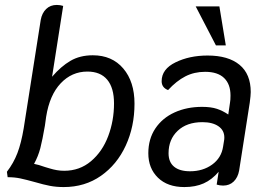

<svg xmlns="http://www.w3.org/2000/svg" viewBox="-20 -746 1080 778"><path d="M525 -326Q525 -233 489.5 -156Q454 -79 389 -33.5Q324 12 238 12Q208 12 182 7Q156 2 122 -8Q86 -18 62.5 -23Q39 -28 11 -28L8 -50Q35 -85 50.5 -125.5Q66 -166 76 -226L145 -665Q150 -693 167 -709.5Q184 -726 210 -726Q224 -726 236 -722L191 -435Q227 -477 265.5 -499.5Q304 -522 356 -522Q434 -522 479.5 -468.5Q525 -415 525 -326ZM442 -327Q442 -390 414.5 -423Q387 -456 334 -456Q271 -456 226 -408.5Q181 -361 167 -273L162 -237Q152 -179 143.5 -146Q135 -113 118 -82Q135 -79 163 -69Q167 -68 181.5 -63.5Q196 -59 210.5 -56.5Q225 -54 240 -54Q303 -54 349 -93Q395 -132 418.5 -194.5Q442 -257 442 -327Z M581 -125Q581 -183 609.5 -225.5Q638 -268 687.5 -290.5Q737 -313 799 -313Q835 -313 859 -305Q883 -297 905 -282L912 -330Q914 -340 914 -359Q914 -405 888 -430Q862 -455 811 -455Q767 -455 731 -436.5Q695 -418 661 -381Q635 -391 635 -417Q635 -466 691.5 -493.5Q748 -521 821 -521Q905 -521 950.5 -483.5Q996 -446 996 -373Q996 -360 992 -330L949 -55Q944 -27 927 -10.5Q910 6 884 6Q871 6 858 2L866 -50Q839 -18 805.5 -3Q772 12 727 12Q659 12 620 -26Q581 -64 581 -125ZM884 -152 888 -177Q889 -181 889 -189Q889 -218 865 -234.5Q841 -251 800 -251Q737 -251 700 -216Q663 -181 663 -125Q663 -89 685.5 -70.5Q708 -52 750 -52Q802 -52 839.5 -79Q877 -106 884 -152ZM773 -720H869L895 -562H855Z"/></svg>

Font: Thasadith
Style: Bold Italic
Weight: 700
Italic angle: -9°
Designer: Cadson Demak Co.,Ltd.
Foundry: Cadson Demak Co.,Ltd.
Version: Version 1.000; ttfautohint (v1.6)